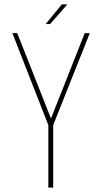

<svg xmlns="http://www.w3.org/2000/svg" viewBox="-20 -850 462 870"><path d="M260 -830H285L207 -741H187ZM199 0V-283L36 -700H58L211 -313L364 -700H387L221 -283V0Z"/></svg>

Font: Bebas Neue Light
Style: Regular
Weight: 300
Designer: Ryoichi Tsunekawa
Foundry: Ryoichi Tsunekawa
Version: Version 1.003;PS 001.003;hotconv 1.0.70;makeotf.lib2.5.58329